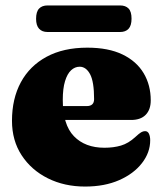

<svg xmlns="http://www.w3.org/2000/svg" viewBox="-20 -671 598 705"><path d="M533.5 -302.5Q533.5 -268.5 515 -249.5Q496.5 -230.5 461.5 -230.5H165V-281.5H298.5Q325.5 -281.5 325.5 -307Q325.5 -371 310.8 -398.5Q296 -426 272.5 -426Q255 -426 241 -413Q227 -400 218.8 -373Q210.5 -346 210.5 -304.5Q210.5 -213 251.5 -170.8Q292.5 -128.5 363.5 -128.5Q397 -128.5 424.2 -136.5Q451.5 -144.5 477 -168Q491 -181 498.2 -185.2Q505.5 -189.5 512.5 -189.5Q522.5 -189.5 527 -179.8Q531.5 -170 531.5 -156Q531.5 -111 501.2 -72Q471 -33 417.5 -9.5Q364 14 292.5 14Q216.5 14 155.8 -16.2Q95 -46.5 59.5 -100.8Q24 -155 24 -227.5Q24 -308.5 56.5 -368.8Q89 -429 151 -462.5Q213 -496 300.5 -496Q378 -496 429.8 -471Q481.5 -446 507.5 -402.2Q533.5 -358.5 533.5 -302.5ZM112.5 -602Q112.5 -628 123.5 -639.5Q134.5 -651 154.5 -651H421Q441 -651 452 -639.8Q463 -628.5 463 -602.5Q463 -577 452 -565.2Q441 -553.5 421 -553.5H154.5Q134.5 -553.5 123.5 -565.5Q112.5 -577.5 112.5 -602Z"/></svg>

Font: Fraunces Black
Style: Regular
Weight: 900
Version: Version 1.000;[b76b70a41]